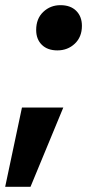

<svg xmlns="http://www.w3.org/2000/svg" viewBox="-78 -564 349 743"><path d="M-58 159 7 -148H167L40 159ZM144 -369Q106 -369 84 -390.5Q62 -412 62 -448Q62 -492 89.5 -518Q117 -544 156 -544Q195 -544 217 -522Q239 -500 239 -464Q239 -421 211.5 -395Q184 -369 144 -369Z"/></svg>

Font: Radio Canada Big
Style: Bold Italic
Weight: 700
Italic angle: -12°
Designer: Étienne Aubert Bonn
Foundry: Coppers and Brasses
Version: Version 1.001